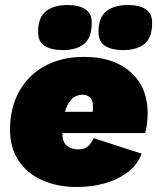

<svg xmlns="http://www.w3.org/2000/svg" viewBox="-20 -737 628 766"><path d="M286 9Q209 9 148.5 -18Q88 -45 54 -96.5Q20 -148 20 -219Q20 -307 56.5 -372.5Q93 -438 159.5 -474Q226 -510 315 -510Q396 -510 453 -481.5Q510 -453 539.5 -403Q569 -353 569 -287Q569 -268 567 -247Q565 -226 559 -206H229V-204Q229 -170 247 -155.5Q265 -141 292 -141Q318 -141 332.5 -154.5Q347 -168 353 -186L545 -124Q530 -82 492 -52Q454 -22 401 -6.5Q348 9 286 9ZM311 -359Q281 -359 264 -339Q247 -319 239 -291H350Q351 -296 351 -300.5Q351 -305 351 -310Q351 -338 339 -348.5Q327 -359 311 -359ZM471 -537Q427 -537 400 -553.5Q373 -570 373 -609Q373 -668 404.5 -692.5Q436 -717 491 -717Q535 -717 561 -700.5Q587 -684 587 -646Q587 -586 556 -561.5Q525 -537 471 -537ZM230 -537Q186 -537 159 -553.5Q132 -570 132 -609Q132 -668 163.5 -692.5Q195 -717 250 -717Q294 -717 320 -700.5Q346 -684 346 -646Q346 -586 315 -561.5Q284 -537 230 -537Z"/></svg>

Font: Work Sans Black
Style: Italic
Weight: 900
Italic angle: -13°
Designer: Wei Huang
Foundry: Wei Huang
Version: Version 2.009; ttfautohint (v1.8.3)